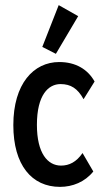

<svg xmlns="http://www.w3.org/2000/svg" viewBox="-20 -718 415 749"><path d="M198 -508 285 -655 209 -698 145 -535ZM214 11C263 11 311 -8 344 -49L302 -121C278 -86 250 -72 218 -72C166 -72 124 -120 124 -231C124 -348 169 -390 216 -390C256 -390 283 -373 306 -331L349 -400C322 -448 275 -476 211 -476C111 -476 32 -391 32 -230C32 -74 104 11 214 11Z"/></svg>

Font: Inconsolata Condensed
Style: Bold
Weight: 700
Width: 3
Monospace: yes
Designer: Raph Levien, Cyreal, Brenton Simpson
Foundry: Raph Levien, Cyreal, Google
Version: Version 3.100